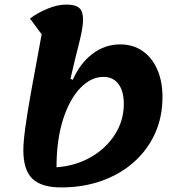

<svg xmlns="http://www.w3.org/2000/svg" viewBox="-20 -794 784 839"><path d="M247 25Q161 25 121.5 -13Q82 -51 82 -138Q82 -173 90.5 -236Q99 -299 117 -399Q135 -499 162 -644L111 -713Q146 -739 189 -756.5Q232 -774 270 -774Q310 -774 326.5 -759Q343 -744 343 -709Q343 -673 325.5 -605Q308 -537 288 -450L298 -445Q330 -518 384.5 -559Q439 -600 505 -600Q561 -600 602.5 -571.5Q644 -543 667 -491Q690 -439 690 -370Q690 -283 657.5 -211Q625 -139 565.5 -86Q506 -33 425 -4Q344 25 247 25ZM227 -63Q310 -69 376.5 -107Q443 -145 482 -206Q521 -267 521 -340Q521 -396 497.5 -427Q474 -458 432 -458Q378 -458 331 -409.5Q284 -361 255.5 -272Q227 -183 227 -63Z"/></svg>

Font: Lemonada SemiBold
Style: Regular
Weight: 600
Designer: Mohamed Gaber (Arabic), Eduardo Tunni (Latin)
Foundry: Kief Type Foundry
Version: Version 4.005; ttfautohint (v1.8.3)